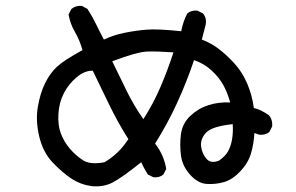

<svg xmlns="http://www.w3.org/2000/svg" viewBox="-20 -634 1040 674"><path d="M301.8 19.5Q261.7 13.7 229.5 -7.8Q197.3 -29.3 164.1 -64.5Q130.9 -99.6 117.7 -154.8Q104.5 -210 112.8 -258.8Q121.1 -307.6 138.7 -342.8Q156.2 -377.9 180.7 -400.4Q205.1 -422.9 269.5 -458Q259.8 -493.2 243.2 -521.5Q226.6 -549.8 220.7 -583L230.5 -602.5Q246.1 -615.2 267.6 -613.3L287.1 -602.5Q303.7 -577.1 316.4 -550.8Q329.1 -524.4 344.7 -495.1Q377.9 -510.7 416 -518.6Q454.1 -526.4 492.7 -529.8Q531.2 -533.2 616.2 -524.4Q622.1 -557.6 637.7 -586.9Q651.4 -598.6 672.9 -596.7L692.4 -586.9Q706.1 -571.3 702.1 -547.9L688.5 -495.1Q719.7 -483.4 747.1 -462.9Q774.4 -442.4 802.2 -412.1Q830.1 -381.8 847.7 -340.8Q865.2 -299.8 871.1 -254.9Q896.5 -249 923.8 -229.5Q937.5 -213.9 935.5 -190.4L925.8 -170.9Q912.1 -159.2 890.6 -161.1L873 -167Q871.1 -129.9 861.3 -96.2Q851.6 -62.5 824.2 -33.2Q796.9 -3.9 767.1 4.9Q737.3 13.7 706.1 11.7Q674.8 9.8 647.5 -20.5Q620.1 -50.8 615.2 -88.4Q610.4 -126 615.2 -163.1Q620.1 -200.2 647.5 -226.6Q674.8 -252.9 710.9 -264.6Q747.1 -276.4 788.1 -274.4Q778.3 -309.6 763.7 -335.9Q749 -362.3 722.7 -386.7Q696.3 -411.1 661.1 -422.9Q635.7 -346.7 601.6 -272.5Q567.4 -198.2 524.4 -129.9Q555.7 -89.8 563.5 -41L553.7 -21.5Q540 -9.8 518.6 -11.7L499 -21.5Q485.4 -43 475.6 -64.5Q407.2 -9.8 375 6.8Q342.8 23.4 301.8 19.5ZM346.7 -64.5Q370.1 -78.1 390.6 -97.2Q411.1 -116.2 430.7 -145.5Q393.6 -204.1 364.3 -264.6Q335 -325.2 305.7 -385.7Q277.3 -386.7 249 -362.8Q220.7 -338.9 204.1 -306.6Q187.5 -274.4 185.1 -234.4Q182.6 -194.3 193.8 -165Q205.1 -135.7 224.6 -112.8Q244.1 -89.8 270 -72.3Q295.9 -54.7 346.7 -64.5ZM749 -70.3Q771.5 -85.9 781.2 -104Q791 -122.1 794.9 -146.5Q798.8 -170.9 796.9 -198.2Q723.6 -190.4 703.1 -168Q682.6 -145.5 686 -119.6Q689.5 -93.8 705.1 -76.2Q720.7 -58.6 749 -70.3ZM483.4 -215.8Q518.6 -270.5 543.9 -330.1Q569.3 -389.6 588.9 -450.2Q533.2 -454.1 497.6 -453.1Q461.9 -452.1 374 -418.9Q399.4 -366.2 424.8 -314.5Q450.2 -262.7 483.4 -215.8Z"/></svg>

Font: JasonHandwriting2
Style: Regular
Weight: 400
Version: Version 1.05.10